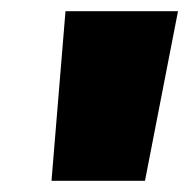

<svg xmlns="http://www.w3.org/2000/svg" viewBox="-20 -760 338 343"><path d="M298 -740 239 -437H72L97 -740Z"/></svg>

Font: Pathway Extreme 28pt ExtraBold
Style: Italic
Weight: 800
Italic angle: -8°
Designer: Eduardo Rodriguez Tunni
Foundry: Eduardo Rodriguez Tunni
Version: Version 1.001;gftools[0.9.26]